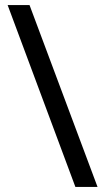

<svg xmlns="http://www.w3.org/2000/svg" viewBox="-20 -734 412 754"><path d="M96 -714 363 0H276L10 -714Z"/></svg>

Font: Noto Sans Adlam Unjoined
Style: Regular
Weight: 400
Designer: Mark Jamra, Neil Patel
Foundry: JamraPatel LLC
Version: Version 3.001